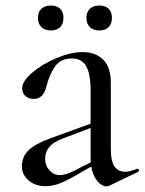

<svg xmlns="http://www.w3.org/2000/svg" viewBox="-20 -665 522 693"><path d="M365 8Q353 8 339.5 -3Q326 -14 316.5 -37Q307 -60 307 -95V-337Q307 -398 291 -426Q275 -454 240 -454Q199 -454 178.5 -425Q158 -396 147 -351Q136 -308 102 -308Q83 -308 71.5 -318.5Q60 -329 60 -346Q60 -372 96.5 -403Q133 -434 184.5 -455.5Q236 -477 279 -477Q325 -477 352.5 -449.5Q380 -422 380 -367V-129Q380 -81 394 -63Q408 -45 432 -45Q448 -45 475 -56H476Q480 -56 481.5 -51.5Q483 -47 479 -45L373 6ZM59 -64Q59 -99 83 -122.5Q107 -146 165 -167L325 -225L328 -211L204 -164Q171 -151 157 -133.5Q143 -116 143 -92Q143 -67 158.5 -50Q174 -33 196 -33Q217 -33 246 -48L335 -93L336 -79L245 -27Q211 -8 188.5 -0.5Q166 7 144 7Q107 7 83 -14Q59 -35 59 -64ZM117 -601Q117 -622 129.5 -633.5Q142 -645 164 -645Q185 -645 197 -633.5Q209 -622 209 -601Q209 -579 197 -567Q185 -555 164 -555Q142 -555 129.5 -567Q117 -579 117 -601ZM292 -601Q292 -622 304.5 -633.5Q317 -645 339 -645Q360 -645 372 -633.5Q384 -622 384 -601Q384 -579 372 -567Q360 -555 339 -555Q317 -555 304.5 -567Q292 -579 292 -601Z"/></svg>

Font: Cormorant Unicase Medium
Style: Regular
Weight: 500
Designer: Christian Thalmann (Catharsis Fonts)
Foundry: Catharsis Fonts
Version: Version 4.000